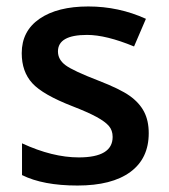

<svg xmlns="http://www.w3.org/2000/svg" viewBox="-20 -570 527 600"><path d="M444.8 -153.8Q444.8 -74.7 387.2 -32.5Q329.6 9.8 222.2 9.8Q114.3 9.8 48.8 -22.9V-122.1Q144 -78.1 226.1 -78.1Q332 -78.1 332 -142.1Q332 -162.6 320.3 -176.3Q308.6 -189.9 281.7 -204.6Q254.9 -219.2 207 -237.8Q113.8 -273.9 80.8 -310.1Q47.9 -346.2 47.9 -403.8Q47.9 -473.1 103.8 -511.5Q159.7 -549.8 255.9 -549.8Q351.1 -549.8 436 -511.2L398.9 -424.8Q311.5 -460.9 252 -460.9Q161.1 -460.9 161.1 -409.2Q161.1 -383.8 184.8 -366.2Q208.5 -348.6 288.1 -317.9Q355 -292 385.3 -270.5Q415.5 -249 430.2 -220.9Q444.8 -192.9 444.8 -153.8Z"/></svg>

Font: f2_44652          
Style: Regular
Weight: 600
Foundry: Ascender Corporation
Version: Version 1.10